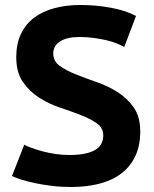

<svg xmlns="http://www.w3.org/2000/svg" viewBox="-20 -734 615 768"><path d="M393 -192Q393 -223 367 -241Q341 -259 302.5 -274Q264 -289 219 -304Q174 -319 135.5 -344Q97 -369 71 -407Q45 -445 45 -506Q45 -558 63.5 -597.5Q82 -637 115.5 -662.5Q149 -688 196.5 -701Q244 -714 301 -714Q367 -714 426.5 -702.5Q486 -691 524 -670L477 -546Q465 -553 446.5 -560.5Q428 -568 404 -573.5Q380 -579 353 -582.5Q326 -586 298 -586Q248 -586 220.5 -568.5Q193 -551 193 -520Q193 -489 219 -470.5Q245 -452 283.5 -436.5Q322 -421 367 -405.5Q412 -390 450.5 -365.5Q489 -341 515 -304Q541 -267 541 -209Q541 -151 521 -109Q501 -67 464.5 -39.5Q428 -12 377 1Q326 14 265 14Q224 14 187.5 9.5Q151 5 120 -1.5Q89 -8 65.5 -15.5Q42 -23 28 -30L77 -155Q88 -149 107.5 -142Q127 -135 151 -128.5Q175 -122 202.5 -118Q230 -114 258 -114Q324 -114 358.5 -133Q393 -152 393 -192Z"/></svg>

Font: PT Sans Caption
Style: Bold
Weight: 700
Designer: A.Korolkova, O.Umpeleva, V.Yefimov
Foundry: ParaType Ltd
Version: Version 2.003W OFL